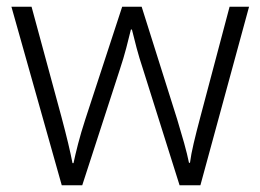

<svg xmlns="http://www.w3.org/2000/svg" viewBox="-20 -552 776 572"><path d="M406 -346Q395 -379 387 -409Q379 -439 373 -464H370Q364 -439 356 -408.5Q348 -378 337 -345L225 0H164L14 -532H74L163 -204Q175 -159 183 -125.5Q191 -92 196 -66H199Q204 -90 212.5 -123Q221 -156 234 -196L344 -532H402L508 -196Q519 -160 528.5 -126Q538 -92 543 -67H546Q549 -91 557 -125Q565 -159 577 -204L664 -532H722L577 0H515Z"/></svg>

Font: Noto Sans Sinhala Light
Style: Regular
Weight: 300
Designer: Jelle Bosma - Monotype Design Team
Foundry: Monotype Imaging Inc.
Version: Version 2.006; ttfautohint (v1.8.4.7-5d5b)